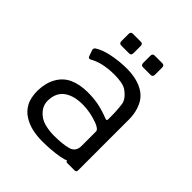

<svg xmlns="http://www.w3.org/2000/svg" viewBox="-181 -760 891 891"><g transform="rotate(45 264.5 -314.5)"><path d="M349.5 -224.2Q299.5 -242.7 252.7 -243.2Q194.2 -244 159.5 -220.6Q124.8 -197.2 121.7 -149.7Q118.3 -115.2 140 -89.1Q161.7 -63 192.8 -54.7Q224 -46.3 253.8 -46.3Q314.3 -46.3 347.7 -56Q381 -65.7 381 -103.3V-197.7Q381 -212.2 349.5 -224.2ZM449.7 -108.5Q448.7 -53.8 421.4 -30.2Q394.2 -6.7 344.7 2.1Q295.2 10.8 235.7 10.8Q201.5 10.8 170.7 3.9Q139.8 -3 113.1 -19.8Q86.3 -36.5 70.7 -65.3Q55 -94.2 55 -142Q56.5 -193.5 77.8 -230Q99 -266.5 135.4 -282.8Q171.8 -299.2 223 -300Q262.3 -300.2 294.8 -294.1Q327.3 -288 370.3 -271.3Q380 -267.5 381 -276.7Q381.8 -334.5 375.8 -374.5Q371 -403.7 332.8 -430.3Q308 -445.8 250.3 -445.3Q211.5 -444.7 177.7 -436.7Q150.8 -430 128.5 -417.3Q115.8 -410.5 111.7 -423.2L101 -452.8Q98.3 -463.8 108.3 -469.8Q134 -486 174.8 -495.2Q225.7 -506 276.2 -506Q305.2 -506 331.6 -500.5Q358 -495 379.8 -483.4Q401.7 -471.8 416.8 -453.5Q431.8 -435.2 440.8 -406.7Q449.8 -378.2 449.8 -347ZM382.2 -153.7H449.8V-13Q449.7 0 439.2 0H390Q381 0 381 -11.2ZM310.8 -578V-625.5Q311 -639.7 324 -639.7H374.3Q388.5 -639.8 388.3 -624.5V-578.8Q388.3 -563 375.3 -563H324Q310.8 -563 310.8 -578ZM167.8 -578.2V-624.7Q167.8 -639.7 180.7 -639.7H234.3Q247 -639.7 247 -624.5V-578.2Q247 -563 234.3 -563H181.7Q167.8 -563 167.8 -578.2Z"/></g></svg>

Font: Vivano Light
Style: Regular
Weight: 300
Designer: Joe Prince, Josias Burgherr
Version: Version 2.064;September 19, 2022;FontCreator 14.0.0.2877 64-